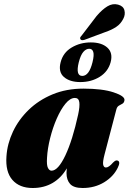

<svg xmlns="http://www.w3.org/2000/svg" viewBox="-20 -905 634 937"><path d="M490.5 -152.5Q480.5 -114.5 483.5 -101Q486.5 -87.5 497 -87.5Q511 -87.5 532 -112Q540.5 -120 545.2 -121.5Q550 -123 555 -121Q569 -115 554.5 -86Q533.5 -43 487.8 -15.2Q442 12.5 383.5 12.5Q340 12.5 322.2 -7.2Q304.5 -27 304.5 -61Q304.5 -70.5 306 -83.5Q279 -37 236.8 -12.2Q194.5 12.5 139.5 12.5Q75 12.5 40.5 -27Q6 -66.5 11.5 -142Q15.5 -203.5 43.2 -262.5Q71 -321.5 120 -369Q169 -416.5 236.5 -444.5Q304 -472.5 387 -472.5Q480 -472.5 534.8 -454.2Q589.5 -436 587.5 -416.5Q586 -404 577.8 -399.2Q569.5 -394.5 560.5 -389.5Q551.5 -384.5 548 -371.5ZM209.5 -135.5Q207 -99 214 -85.5Q221 -72 231.5 -72Q263.5 -72 298.8 -146.2Q334 -220.5 361.5 -346.5Q370 -386 367 -406.5Q364 -427 345.5 -427Q322.5 -427 299.5 -399Q276.5 -371 257 -326.5Q237.5 -282 224.8 -231.2Q212 -180.5 209.5 -135.5ZM451.5 -827Q478.5 -858.5 504 -874Q529.5 -889.5 556 -882.5Q582 -875.5 587.2 -854.8Q592.5 -834 582 -814Q569.5 -788.5 547.2 -773.8Q525 -759 494 -748.5L392 -710.5Q376 -706 372 -714.5Q369.5 -719.5 372.5 -724.2Q375.5 -729 380 -733.5ZM372 -504.5Q320.5 -504.5 292 -529.2Q263.5 -554 276 -601.5Q288 -648.5 329.8 -673.2Q371.5 -698 423 -698Q476 -698 504 -672.5Q532 -647 520 -601.5Q507.5 -555.5 466.5 -530Q425.5 -504.5 372 -504.5ZM415.5 -667Q400 -667 386.8 -651.8Q373.5 -636.5 364.5 -601.5Q348 -534.5 381.5 -534.5Q415 -534.5 431.5 -601.5Q440 -636 435.2 -651.5Q430.5 -667 415.5 -667Z"/></svg>

Font: Fraunces 72pt Black
Style: Italic
Weight: 900
Italic angle: -16°
Version: Version 1.000;[b76b70a41]